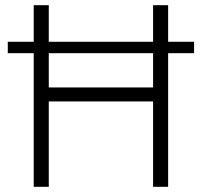

<svg xmlns="http://www.w3.org/2000/svg" viewBox="-20 -720 778 740"><path d="M570 0V-700H628V0ZM110 0V-700H168V0ZM155 -329V-383H584V-329ZM10 -515V-559H728V-515Z"/></svg>

Font: Geologica-Sharp
Style: Regular
Weight: 100
Designer: Sindre Bremnes, Frode Helland
Foundry: Monokrom Skriftforlag AS
Version: Version 1.010;gftools[0.9.28]